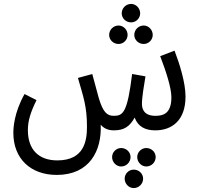

<svg xmlns="http://www.w3.org/2000/svg" viewBox="-20 -659 1020 978"><path d="M648 -545C673 -545 694 -566 694 -591C694 -617 673 -639 648 -639C621 -639 600 -617 600 -591C600 -566 621 -545 648 -545ZM584 -435C609 -435 630 -456 630 -481C630 -507 609 -529 584 -529C557 -529 536 -507 536 -481C536 -456 557 -435 584 -435ZM712 -435C737 -435 758 -456 758 -481C758 -507 737 -529 712 -529C685 -529 664 -507 664 -481C664 -456 685 -435 712 -435ZM269 232C436 232 499 109 493 -24C507 -7 528 5 560 5C612 5 640 -14 666 -60C683 -13 721 5 771 5C853 5 925 -43 925 -167C925 -239 894 -336 869 -401L796 -373C825 -297 853 -213 853 -163C853 -82 813 -69 772 -69C716 -69 703 -101 703 -130C703 -164 715 -234 721 -270L653 -282C629 -86 607 -69 560 -69C525 -69 505 -87 483 -160C477 -181 471 -206 450 -282L377 -262C405 -164 423 -117 423 -14C423 55 411 158 272 158C177 158 122 103 122 4C122 -43 135 -86 166 -149L105 -180C51 -84 48 -6 48 18C48 150 137 232 269 232ZM725 189C752 189 773 167 773 141C773 116 752 95 725 95C700 95 679 116 679 141C679 167 700 189 725 189ZM597 189C624 189 645 167 645 141C645 116 624 95 597 95C572 95 551 116 551 141C551 167 572 189 597 189ZM661 299C688 299 709 277 709 251C709 226 688 205 661 205C636 205 615 226 615 251C615 277 636 299 661 299Z"/></svg>

Font: Noto Sans Arabic ExtCond
Style: Regular
Weight: 400
Width: 2
Designer: Monotype Design Team, Nadine Chahine, Nizar Qandah and Khaled Hosny
Foundry: Monotype Imaging Inc.
Version: Version 2.012